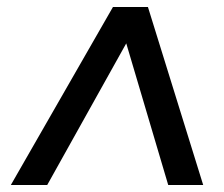

<svg xmlns="http://www.w3.org/2000/svg" viewBox="-20 -800 640 549"><path d="M561 -271H461L341 -676L115 -271H11L303 -780H403Z"/></svg>

Font: Tanohe Sans Medium
Style: Italic
Weight: 500
Designer: Village Type and Design LLC & Cristiano Sobral
Foundry: Cooper Hewitt Smithsonian Design Museum
Version: Version 1.00;September 29, 2021;FontCreator 13.0.0.2655 64-b